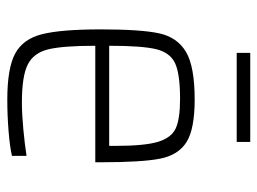

<svg xmlns="http://www.w3.org/2000/svg" viewBox="-112 -602 722 539"><g transform="rotate(90 249.5 -333.0)"><path d="M436 -239H109Q109 -148 119 -107Q129 -66 161.5 -49.5Q194 -33 268 -33Q301 -33 343.5 -37Q386 -41 418 -46V-5Q392 1 348 4.5Q304 8 260 8Q172 8 131 -14Q90 -36 76.5 -89.5Q63 -143 63 -254Q63 -367 74 -418Q85 -469 126 -493.5Q167 -518 260 -518Q343 -518 379.5 -495Q416 -472 426 -420.5Q436 -369 436 -256ZM109 -278H390V-296Q390 -378 378.5 -415.5Q367 -453 340.5 -465Q314 -477 258 -477Q188 -477 158 -463Q128 -449 118.5 -409.5Q109 -370 109 -278ZM129 -636V-674H379V-636Z"/></g></svg>

Font: Saira Semi Condensed ExtraLight
Style: Regular
Weight: 200
Width: 4
Designer: Hector Gatti with collaboration of the Omnibus-Type team
Foundry: Omnibus-Type
Version: Version 1.001; ttfautohint (v1.8)